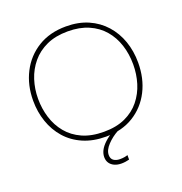

<svg xmlns="http://www.w3.org/2000/svg" viewBox="-159 -863 1137 1201"><g transform="rotate(-20 409.5 -262.5)"><path d="M413 9Q327 9 261 -19.8Q195 -48.5 150.2 -99.5Q105.5 -150.5 82.8 -216.8Q60 -283 60 -358Q60 -461.5 102.8 -544.8Q145.5 -628 224.2 -676.5Q303 -725 411 -725Q493.5 -725 558 -696.8Q622.5 -668.5 667.5 -618Q712.5 -567.5 735.8 -501Q759 -434.5 759 -358Q759 -253 716.8 -170Q674.5 -87 596.8 -39Q519 9 413 9ZM411 -24Q494 -24 553.5 -51.5Q613 -79 651.2 -126.5Q689.5 -174 707.8 -233.8Q726 -293.5 726 -358Q726 -428 706.2 -488.5Q686.5 -549 647.2 -594.8Q608 -640.5 549 -666.2Q490 -692 411 -692Q329.5 -692 269.8 -664.8Q210 -637.5 170.8 -590.2Q131.5 -543 112.2 -483.2Q93 -423.5 93 -358Q93 -292 111.8 -232Q130.5 -172 169.2 -125Q208 -78 268 -51Q328 -24 411 -24ZM446 200Q419.5 200 399.5 191Q379.5 182 368.2 165.5Q357 149 357 126Q357 103.5 368.2 81.2Q379.5 59 403.8 36.2Q428 13.5 467 -10V-19H483L494 0Q451.5 23 419.8 56.8Q388 90.5 388 123Q388 147.5 404 159.2Q420 171 446 171Q464 171 477.2 168.5Q490.5 166 498 163V193Q487 196 473 198Q459 200 446 200Z"/></g></svg>

Font: Commissioner Thin
Style: Regular
Weight: 100
Designer: Kostas Bartsokas
Foundry: Kostas Bartsokas
Version: Version 1.001;gftools[0.9.23]